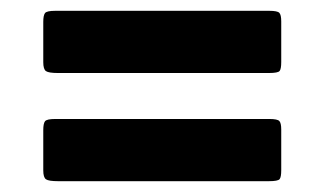

<svg xmlns="http://www.w3.org/2000/svg" viewBox="-20 -565 600 355"><path d="M82 -545H478Q493 -545 496.5 -541.2Q500 -537.5 500 -525.5V-450.5Q500 -437.5 497 -433.8Q494 -430 477 -430H87.5Q70 -430 65 -433.5Q60 -437 60 -450V-524.5Q60 -536.5 63.2 -540.8Q66.5 -545 82 -545ZM82 -345H478Q493 -345 496.5 -341.2Q500 -337.5 500 -325.5V-250.5Q500 -237.5 497 -233.8Q494 -230 477 -230H87.5Q70 -230 65 -233.5Q60 -237 60 -250V-324.5Q60 -336.5 63.2 -340.8Q66.5 -345 82 -345Z"/></svg>

Font: Besley* Narrow Fatface
Style: Regular
Weight: 900
Width: 4
Designer: Owen Earl
Foundry: indestructible type*
Version: Version 3.000; ttfautohint (v1.8.3)